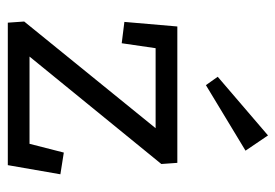

<svg xmlns="http://www.w3.org/2000/svg" viewBox="-130 -594 723 504"><g transform="rotate(90 232.0 -341.5)"><path d="M375 -624 203 -520 181 -551 335 -683ZM413 0H39L36 -43L316 -388H106L93 -299L37 -306L49 -445H407L410 -403L128 -57H357L380 -147L437 -138Z"/></g></svg>

Font: Zilla Slab
Style: Regular
Weight: 400
Designer: Typotheque.com
Foundry: Typotheque type foundry
Version: Version 1.1; 2017; ttfautohint (v1.6)